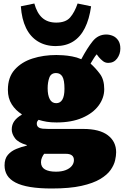

<svg xmlns="http://www.w3.org/2000/svg" viewBox="-20 -846 707 1096"><path d="M275 230Q204 230 152.5 221.5Q101 213 68.5 196Q36 179 21 154.5Q6 130 6 98Q6 60 25 38Q44 16 73.5 4Q103 -8 133 -15V-18Q84 -32 65.5 -57Q47 -82 47 -107Q47 -134 61.5 -154.5Q76 -175 104 -191V-194Q69 -216 47 -250.5Q25 -285 25 -333Q25 -405 64 -448.5Q103 -492 165.5 -512Q228 -532 302 -532Q317 -532 340.5 -530.5Q364 -529 391.5 -524Q419 -519 444 -508Q478 -572 509 -610.5Q540 -649 587 -649Q605 -649 623.5 -641.5Q642 -634 654.5 -616Q667 -598 667 -569Q667 -537 648.5 -512Q630 -487 598 -487Q581 -487 568 -497Q555 -507 544 -520L532 -536Q523 -526 514 -511Q505 -496 497 -483Q527 -456 551 -423.5Q575 -391 575 -337Q575 -287 543 -243.5Q511 -200 450 -173.5Q389 -147 303 -147Q270 -147 246.5 -151Q223 -155 200 -162Q197 -159 193.5 -154Q190 -149 190 -141Q190 -127 199 -120Q208 -113 223 -111.5Q238 -110 256 -110H455Q548 -110 595.5 -74Q643 -38 643 23Q643 43 637 69.5Q631 96 611.5 124Q592 152 552 176Q512 200 445 215Q378 230 275 230ZM299 134Q332 134 355 125Q378 116 390 101Q402 86 402 68Q402 50 390.5 41Q379 32 356 32H232Q225 41 219.5 53.5Q214 66 214 80Q214 108 236.5 121Q259 134 299 134ZM301 -257Q324 -257 336 -277.5Q348 -298 348 -339Q348 -389 336 -409Q324 -429 300 -429Q271 -429 261.5 -402.5Q252 -376 252 -342Q252 -303 264 -280Q276 -257 301 -257ZM298 -583Q240 -583 196.5 -609.5Q153 -636 128.5 -686.5Q104 -737 99 -810L176 -826Q191 -771 221.5 -744Q252 -717 301 -717Q355 -717 380.5 -746.5Q406 -776 423 -826L500 -810Q490 -737 464.5 -686Q439 -635 397.5 -609Q356 -583 298 -583Z"/></svg>

Font: Literata 18pt Black
Style: Regular
Weight: 900
Designer: Latin by Veronika Burian and Jose Scaglione. Greek by Irene Vlachou. Cyrillic by Vera Evstafieva.
Foundry: TypeTogether
Version: Version 3.103;gftools[0.9.29]